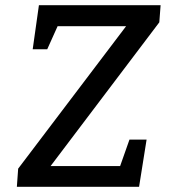

<svg xmlns="http://www.w3.org/2000/svg" viewBox="-20 -720 659 740"><path d="M130 -700H599L594 -634L175 -80H443L479 -182H545L516 0H45L50 -70L466 -619H202L162 -530H106Z"/></svg>

Font: Bitter
Style: Italic
Weight: 400
Italic angle: -9°
Designer: Sol Matas
Foundry: Sol Matas
Version: Version 1.001